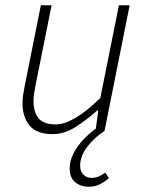

<svg xmlns="http://www.w3.org/2000/svg" viewBox="-20 -500 549 733"><path d="M319 213Q288 213 267 195.5Q246 178 246 143Q246 113 261.5 84Q277 55 300 31Q323 7 346 -9L355 -78H351Q308 -40 266.5 -14Q225 12 181 12Q120 12 93 -20.5Q66 -53 66 -105Q66 -123 68 -136Q70 -149 74 -170L136 -480H177L116 -176Q112 -155 110 -141.5Q108 -128 108 -114Q108 -70 128 -47.5Q148 -25 193 -25Q225 -25 267.5 -49.5Q310 -74 363 -126L434 -480H475L379 0Q340 25 313 60.5Q286 96 286 133Q286 154 298 166.5Q310 179 329 179Q343 179 355 174.5Q367 170 382 159L396 180Q377 196 359 204.5Q341 213 319 213Z"/></svg>

Font: Source Sans 3 Light
Style: Italic
Weight: 300
Italic angle: -11°
Designer: Paul D. Hunt
Foundry: Adobe
Version: Version 3.046;hotconv 1.0.118;makeotfexe 2.5.65603